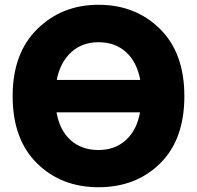

<svg xmlns="http://www.w3.org/2000/svg" viewBox="-20 -750 825 805"><path d="M753 -347Q753 -165 651.5 -65Q550 35 393 35Q237 35 135 -65.5Q33 -166 33 -347Q33 -527 136.5 -628.5Q240 -730 393 -730Q548 -730 650.5 -629Q753 -528 753 -347ZM393 -121Q462 -121 508 -163Q554 -205 567 -279H217Q230 -204 276 -162.5Q322 -121 393 -121ZM393 -573Q324 -573 278 -530.5Q232 -488 218 -415H568Q554 -490 508.5 -531.5Q463 -573 393 -573Z"/></svg>

Font: Repo
Style: ExtraBold
Weight: 800
Designer: Stefan Peev
Foundry: Context Ltd
Version: Version 001.000